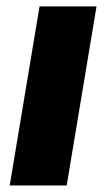

<svg xmlns="http://www.w3.org/2000/svg" viewBox="-20 -565 324 585"><path d="M9.6 0H183.2L274.1 -545.5H100.5Z"/></svg>

Font: TID UI Extra Bold
Style: Italic
Weight: 800
Italic angle: -9.39999°
Designer: The TID Project Authors
Foundry: Bakken & Bæck
Version: Version 1.001;hotconv 1.0.109;makeotfexe 2.5.65596